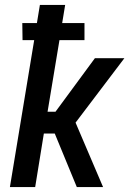

<svg xmlns="http://www.w3.org/2000/svg" viewBox="-20 -755 540 775"><path d="M20 0 118 -593H71L70 -662H129L141 -735H243L231 -662H321V-593H220L172 -304H204L363 -520H482L285 -260L396 0H290L201 -216H157L122 0Z"/></svg>

Font: Iosevka SS18 Semibold
Style: Italic
Weight: 600
Italic angle: -9°
Monospace: yes
Designer: Belleve Invis
Foundry: Belleve Invis
Version: Version 25.1.1; ttfautohint (v1.8.4)